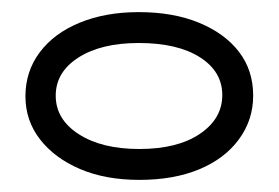

<svg xmlns="http://www.w3.org/2000/svg" viewBox="-20 -708 460 317"><path d="M210 -411Q154 -411 112 -429Q70 -447 46 -478Q22 -509 22 -549Q22 -590 45.5 -621.5Q69 -653 111.5 -670.5Q154 -688 209 -688Q266 -688 308.5 -670.5Q351 -653 374.5 -622.5Q398 -592 398 -550Q398 -510 374.5 -478Q351 -446 309 -428.5Q267 -411 210 -411ZM210 -462Q273 -462 310 -487Q347 -512 347 -551Q347 -590 310 -613.5Q273 -637 209 -637Q147 -637 109.5 -613Q72 -589 72 -550Q72 -511 110 -486.5Q148 -462 210 -462Z"/></svg>

Font: Fredoka SemiExpanded Light
Style: Regular
Weight: 300
Width: 6
Designer: Ben Nathan
Foundry: Milena B. Brandão, Ben Nathan
Version: Version 2.001